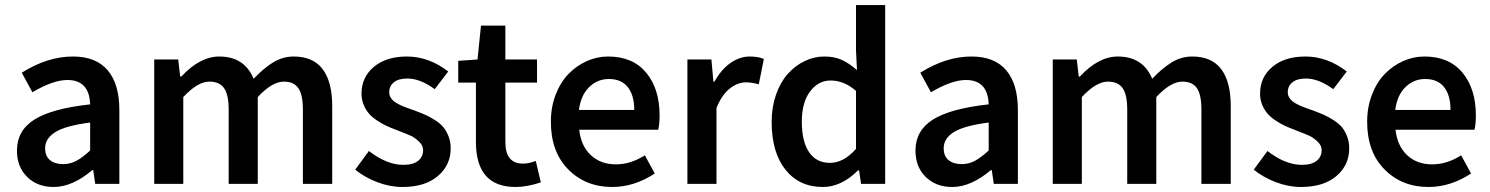

<svg xmlns="http://www.w3.org/2000/svg" viewBox="-20 -726 5883 758"><path d="M46.9 -131.8Q46.9 -210.4 115.7 -253.9Q184.6 -297.4 335.9 -314Q332.5 -410.2 246.1 -410.2Q189.9 -410.2 107.9 -361.8L65.9 -439Q167.5 -502.9 268.1 -502.9Q358.9 -502.9 405 -448.7Q451.2 -394.5 451.2 -291V0H356L348.1 -54.2H344.2Q265.6 12.2 191.9 12.2Q127.4 12.2 87.2 -27.6Q46.9 -67.4 46.9 -131.8ZM158.2 -141.1Q158.2 -109.4 177.5 -93.8Q196.8 -78.1 229 -78.1Q257.3 -78.1 281.5 -91.1Q305.7 -104 335.9 -131.8V-242.2Q239.7 -230 199 -204.8Q158.2 -179.7 158.2 -141.1Z M588.9 0V-491.2H683.6L691.4 -423.8H695.8Q769.5 -502.9 845.7 -502.9Q944.8 -502.9 981.4 -415Q1021 -457 1058.8 -480Q1096.7 -502.9 1139.6 -502.9Q1216.3 -502.9 1253.9 -452.9Q1291.5 -402.8 1291.5 -308.1V0H1175.8V-293Q1175.8 -352.5 1157.7 -378.2Q1139.6 -403.8 1100.6 -403.8Q1054.2 -403.8 997.6 -342.8V0H882.8V-293Q882.8 -352.5 864.5 -378.2Q846.2 -403.8 806.6 -403.8Q760.3 -403.8 703.6 -342.8V0Z M1382.3 -56.2 1436.5 -129.9Q1506.8 -75.2 1572.3 -75.2Q1610.8 -75.2 1630.6 -91.1Q1650.4 -106.9 1650.4 -133.8Q1650.4 -151.9 1634 -167.2Q1617.7 -182.6 1603 -189.5Q1588.4 -196.3 1553.7 -209.5Q1548.3 -211.9 1545.4 -212.9Q1522.9 -221.2 1505.6 -229.2Q1488.3 -237.3 1469 -250Q1449.7 -262.7 1437 -277.1Q1424.3 -291.5 1415.8 -312Q1407.2 -332.5 1407.2 -356Q1407.2 -421.4 1456.1 -462.2Q1504.9 -502.9 1586.4 -502.9Q1672.9 -502.9 1749.5 -443.8L1696.3 -374Q1638.7 -416 1588.4 -416Q1553.2 -416 1534.9 -401.1Q1516.6 -386.2 1516.6 -361.8Q1516.6 -351.1 1521.7 -342Q1526.9 -333 1534.4 -326.7Q1542 -320.3 1555.4 -313.7Q1568.8 -307.1 1579.8 -303Q1590.8 -298.8 1608.4 -292.5Q1610.4 -292 1611.1 -291.7Q1611.8 -291.5 1613.3 -291Q1614.7 -290.5 1616 -290Q1617.2 -289.6 1618.2 -289.1Q1643.1 -279.8 1659.2 -272.7Q1675.3 -265.6 1696.3 -252.4Q1717.3 -239.3 1729.5 -224.9Q1741.7 -210.4 1750.5 -188.5Q1759.3 -166.5 1759.3 -140.1Q1759.3 -74.2 1708.7 -31Q1658.2 12.2 1568.4 12.2Q1519.5 12.2 1469.5 -6.8Q1419.4 -25.9 1382.3 -56.2Z M1789.1 -399.9V-485.8L1865.2 -491.2L1878.9 -625H1975.1V-491.2H2100.1V-399.9H1975.1V-166Q1975.1 -80.1 2043.9 -80.1Q2069.3 -80.1 2095.2 -90.8L2115.2 -5.9Q2060.1 12.2 2015.1 12.2Q1858.9 12.2 1858.9 -166V-399.9Z M2154.8 -245.1Q2154.8 -303.2 2173.8 -352.5Q2192.9 -401.9 2224.6 -434.3Q2256.3 -466.8 2296.9 -484.9Q2337.4 -502.9 2380.9 -502.9Q2478 -502.9 2531 -439.2Q2584 -375.5 2584 -270Q2584 -236.3 2578.6 -213.9H2266.6Q2273.9 -149.4 2312.7 -113.3Q2351.6 -77.1 2411.6 -77.1Q2469.7 -77.1 2525.9 -112.8L2564.9 -41Q2483.9 12.2 2397 12.2Q2292 12.2 2223.4 -57.1Q2154.8 -126.5 2154.8 -245.1ZM2265.6 -292H2483.9Q2483.9 -350.1 2458.5 -382.1Q2433.1 -414.1 2383.8 -414.1Q2338.4 -414.1 2305.7 -381.8Q2272.9 -349.6 2265.6 -292Z M2693.8 0V-491.2H2788.6L2796.4 -403.8H2800.8Q2826.7 -451.2 2863.5 -477.1Q2900.4 -502.9 2939.5 -502.9Q2974.1 -502.9 2995.6 -493.2L2975.6 -393.1Q2948.2 -400.9 2924.8 -400.9Q2892.1 -400.9 2860.8 -376.2Q2829.6 -351.6 2808.6 -299.8V0Z M3026.4 -245.1Q3026.4 -303.2 3043.7 -352.5Q3061 -401.9 3090.1 -434.3Q3119.1 -466.8 3156.7 -484.9Q3194.3 -502.9 3234.4 -502.9Q3273.9 -502.9 3303 -489.7Q3332 -476.6 3363.3 -449.2L3359.4 -527.8V-706.1H3474.6V0H3379.4L3371.6 -53.2H3367.2Q3301.8 12.2 3228.5 12.2Q3135.3 12.2 3080.8 -56.2Q3026.4 -124.5 3026.4 -245.1ZM3145.5 -246.1Q3145.5 -167 3174.3 -125Q3203.1 -83 3256.3 -83Q3311 -83 3359.4 -138.2V-367.2Q3312.5 -408.2 3259.3 -408.2Q3210.4 -408.2 3178 -364.7Q3145.5 -321.3 3145.5 -246.1Z M3594.2 -131.8Q3594.2 -210.4 3663.1 -253.9Q3731.9 -297.4 3883.3 -314Q3879.9 -410.2 3793.5 -410.2Q3737.3 -410.2 3655.3 -361.8L3613.3 -439Q3714.8 -502.9 3815.4 -502.9Q3906.2 -502.9 3952.4 -448.7Q3998.5 -394.5 3998.5 -291V0H3903.3L3895.5 -54.2H3891.6Q3813 12.2 3739.3 12.2Q3674.8 12.2 3634.5 -27.6Q3594.2 -67.4 3594.2 -131.8ZM3705.6 -141.1Q3705.6 -109.4 3724.9 -93.8Q3744.1 -78.1 3776.4 -78.1Q3804.7 -78.1 3828.9 -91.1Q3853 -104 3883.3 -131.8V-242.2Q3787.1 -230 3746.3 -204.8Q3705.6 -179.7 3705.6 -141.1Z M4136.2 0V-491.2H4231L4238.8 -423.8H4243.2Q4316.9 -502.9 4393.1 -502.9Q4492.2 -502.9 4528.8 -415Q4568.4 -457 4606.2 -480Q4644 -502.9 4687 -502.9Q4763.7 -502.9 4801.3 -452.9Q4838.9 -402.8 4838.9 -308.1V0H4723.1V-293Q4723.1 -352.5 4705.1 -378.2Q4687 -403.8 4647.9 -403.8Q4601.6 -403.8 4544.9 -342.8V0H4430.2V-293Q4430.2 -352.5 4411.9 -378.2Q4393.6 -403.8 4354 -403.8Q4307.6 -403.8 4251 -342.8V0Z M4929.7 -56.2 4983.9 -129.9Q5054.2 -75.2 5119.6 -75.2Q5158.2 -75.2 5178 -91.1Q5197.8 -106.9 5197.8 -133.8Q5197.8 -151.9 5181.4 -167.2Q5165 -182.6 5150.4 -189.5Q5135.7 -196.3 5101.1 -209.5Q5095.7 -211.9 5092.8 -212.9Q5070.3 -221.2 5053 -229.2Q5035.6 -237.3 5016.4 -250Q4997.1 -262.7 4984.4 -277.1Q4971.7 -291.5 4963.1 -312Q4954.6 -332.5 4954.6 -356Q4954.6 -421.4 5003.4 -462.2Q5052.2 -502.9 5133.8 -502.9Q5220.2 -502.9 5296.9 -443.8L5243.7 -374Q5186 -416 5135.7 -416Q5100.6 -416 5082.3 -401.1Q5064 -386.2 5064 -361.8Q5064 -351.1 5069.1 -342Q5074.2 -333 5081.8 -326.7Q5089.4 -320.3 5102.8 -313.7Q5116.2 -307.1 5127.2 -303Q5138.2 -298.8 5155.8 -292.5Q5157.7 -292 5158.4 -291.7Q5159.2 -291.5 5160.6 -291Q5162.1 -290.5 5163.3 -290Q5164.6 -289.6 5165.5 -289.1Q5190.4 -279.8 5206.5 -272.7Q5222.7 -265.6 5243.7 -252.4Q5264.6 -239.3 5276.9 -224.9Q5289.1 -210.4 5297.9 -188.5Q5306.6 -166.5 5306.6 -140.1Q5306.6 -74.2 5256.1 -31Q5205.6 12.2 5115.7 12.2Q5066.9 12.2 5016.8 -6.8Q4966.8 -25.9 4929.7 -56.2Z M5377.4 -245.1Q5377.4 -303.2 5396.5 -352.5Q5415.5 -401.9 5447.3 -434.3Q5479 -466.8 5519.5 -484.9Q5560.1 -502.9 5603.5 -502.9Q5700.7 -502.9 5753.7 -439.2Q5806.6 -375.5 5806.6 -270Q5806.6 -236.3 5801.3 -213.9H5489.3Q5496.6 -149.4 5535.4 -113.3Q5574.2 -77.1 5634.3 -77.1Q5692.4 -77.1 5748.5 -112.8L5787.6 -41Q5706.5 12.2 5619.6 12.2Q5514.6 12.2 5446 -57.1Q5377.4 -126.5 5377.4 -245.1ZM5488.3 -292H5706.5Q5706.5 -350.1 5681.2 -382.1Q5655.8 -414.1 5606.4 -414.1Q5561 -414.1 5528.3 -381.8Q5495.6 -349.6 5488.3 -292Z"/></svg>

Font: Source Sans Pro Semibold
Style: Regular
Weight: 600
Designer: Paul D. Hunt
Foundry: Adobe Systems Incorporated
Version: Version 2.020;PS 2.0;hotconv 1.0.86;makeotf.lib2.5.63406